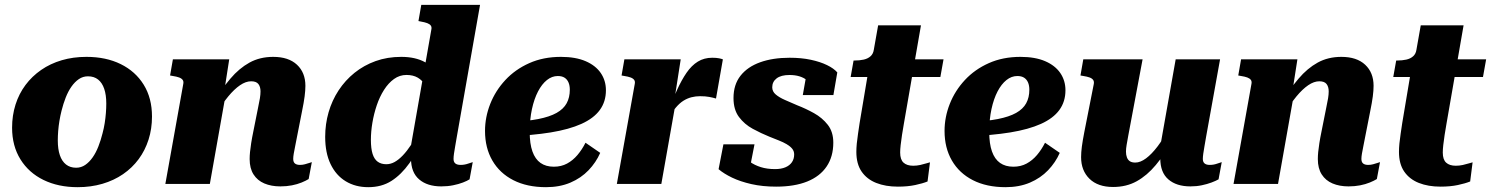

<svg xmlns="http://www.w3.org/2000/svg" viewBox="-20 -755 6119 788"><path d="M400.8 -207.8Q406.4 -228.4 409.7 -249.6Q413 -270.8 414.6 -291.1Q416.2 -311.4 416.2 -330Q416.2 -365.6 407.7 -390.5Q399.2 -415.4 382.6 -428.6Q366 -441.8 341 -441.8Q320.4 -441.8 303.6 -430.3Q286.8 -418.8 273.2 -399.4Q259.6 -380 249.6 -354.4Q239.6 -328.8 232.6 -300.6Q227.4 -280 223.9 -258.8Q220.4 -237.6 218.8 -217.3Q217.2 -197 217.2 -178.4Q217.2 -142.8 225.7 -117.9Q234.2 -93 251.1 -79.8Q268 -66.6 292.4 -66.6Q313 -66.6 329.8 -78.1Q346.6 -89.6 360.2 -109Q373.8 -128.4 383.8 -154Q393.8 -179.6 400.8 -207.8ZM29.6 -230.8Q29.6 -281.2 43.7 -325.7Q57.8 -370.2 84.6 -406.1Q111.4 -442 149 -468Q186.6 -494 233.4 -507.8Q280.2 -521.6 334.8 -521.6Q415 -521.6 475.4 -491.9Q535.8 -462.2 569.8 -407.3Q603.8 -352.4 603.8 -276.8Q603.8 -226.4 589.7 -182.1Q575.6 -137.8 549.1 -101.9Q522.6 -66 485 -40.2Q447.4 -14.4 400.3 -0.6Q353.2 13.2 298.6 13.2Q219.4 13.2 158.8 -16.3Q98.2 -45.8 63.9 -101Q29.6 -156.2 29.6 -230.8Z M658.6 0H841.2L910.8 -392.8L900 -378.2L920.8 -511.6H689.6L678 -445.2L689 -443.2Q705 -440.8 715.2 -437Q725.4 -433.2 729.9 -426.8Q734.4 -420.4 732 -409.6ZM1198.8 -192.8 1219.6 -298.6Q1227 -334.6 1230.2 -359.2Q1233.4 -383.8 1233.4 -402.8Q1233.4 -457 1198.9 -489.3Q1164.4 -521.6 1101.2 -521.6Q1046.6 -521.6 1004 -498.1Q961.4 -474.6 925.5 -432.2Q889.6 -389.8 855.6 -333.6L869.4 -288.8Q892.4 -329.8 916.9 -359.4Q941.4 -389 965.1 -405.2Q988.8 -421.4 1010.6 -421.4Q1031.8 -421.4 1040.5 -410.1Q1049.2 -398.8 1049.2 -380Q1049.2 -367.4 1046.7 -351.8Q1044.2 -336.2 1039.2 -313.2L1020.2 -218Q1014.2 -189 1010.9 -167.7Q1007.6 -146.4 1006.1 -131.1Q1004.6 -115.8 1004.6 -102.2Q1004.6 -64.2 1020.5 -39.2Q1036.4 -14.2 1064.9 -2.1Q1093.4 10 1130.6 10Q1156 10 1178 5.7Q1200 1.4 1217.8 -5.9Q1235.6 -13.2 1246.8 -20.2L1259.8 -89.6Q1257.2 -88.8 1249.2 -86.2Q1241.2 -83.6 1231.6 -80.9Q1222 -78.2 1211.2 -78.2Q1197.6 -78.2 1190.5 -84Q1183.4 -89.8 1183.4 -102.8Q1183.4 -111.4 1185.5 -124Q1187.6 -136.6 1191.2 -153.9Q1194.8 -171.2 1198.8 -192.8Z M1491.4 13.2Q1438.8 13.2 1398.9 -11Q1359 -35.2 1336.8 -81.4Q1314.6 -127.6 1314.6 -193.4Q1314.6 -245.8 1328.6 -294.3Q1342.6 -342.8 1369.7 -384.1Q1396.8 -425.4 1435.1 -456.2Q1473.4 -487 1521.5 -504.3Q1569.6 -521.6 1626.6 -521.6Q1684.6 -521.6 1723.9 -500.1Q1763.2 -478.6 1786.3 -444.7Q1809.4 -410.8 1818.2 -373.2L1738.4 -357.4Q1736.4 -384.6 1725.1 -404.8Q1713.8 -425 1694.7 -436.2Q1675.6 -447.4 1648.2 -447.4Q1620.2 -447.4 1597.1 -430.8Q1574 -414.2 1556.1 -386.1Q1538.2 -358 1526.4 -323.2Q1514.6 -288.4 1508.4 -251.6Q1502.2 -214.8 1502.2 -181Q1502.2 -145.2 1509.2 -123.2Q1516.2 -101.2 1530.4 -91.1Q1544.6 -81 1565.4 -81Q1583 -81 1599.5 -90.1Q1616 -99.2 1633 -116.9Q1650 -134.6 1667.7 -161.3Q1685.4 -188 1704.6 -223.2L1727.8 -197.2Q1693.8 -132.2 1660.3 -85.2Q1626.8 -38.2 1586.5 -12.5Q1546.2 13.2 1491.4 13.2ZM1791 10Q1734 10 1700.4 -18.6Q1666.8 -47.2 1666.8 -104.6Q1666.8 -109.4 1667.2 -114.1Q1667.6 -118.8 1668.4 -124.1Q1669.2 -129.4 1670.4 -135.6L1658.8 -112.4L1750.2 -633Q1752.6 -643.8 1748.1 -650Q1743.6 -656.2 1733.6 -660Q1723.6 -663.8 1707.2 -666.6L1697.4 -668.6L1709 -735H1950.2L1854.8 -193.4Q1851.2 -171.8 1848.1 -154.5Q1845 -137.2 1843.2 -124.3Q1841.4 -111.4 1841.4 -102.8Q1841.4 -90 1848.8 -84.1Q1856.2 -78.2 1870.4 -78.2Q1886.2 -78.2 1900.7 -83.3Q1915.2 -88.4 1920.2 -89.6L1907.2 -19Q1897.2 -12.6 1879.8 -5.9Q1862.4 0.8 1839.7 5.4Q1817 10 1791 10Z M2221 13.2Q2143 13.2 2086.9 -15.5Q2030.8 -44.2 2000.7 -96.2Q1970.6 -148.2 1970.6 -217.6Q1970.6 -274.2 1992 -328.5Q2013.4 -382.8 2054 -426.5Q2094.6 -470.2 2152.3 -495.9Q2210 -521.6 2282.2 -521.6Q2342.4 -521.6 2383.5 -503.9Q2424.6 -486.2 2445.7 -455.2Q2466.8 -424.2 2466.8 -384.4Q2466.8 -337.8 2441.7 -303.5Q2416.6 -269.2 2366.1 -246.5Q2315.6 -223.8 2240.3 -211.5Q2165 -199.2 2064.6 -195.6L2074.4 -255Q2142.2 -257.2 2189 -266.4Q2235.8 -275.6 2264.3 -291.6Q2292.8 -307.6 2305.7 -331.3Q2318.6 -355 2318.6 -386.8Q2318.6 -404 2313.2 -416.6Q2307.8 -429.2 2297.1 -436.1Q2286.4 -443 2269.4 -443Q2245.4 -443 2224.7 -426.5Q2204 -410 2188.2 -379.8Q2172.4 -349.6 2163.2 -307.4Q2154 -265.2 2154 -212.8Q2154 -165 2165.2 -133.4Q2176.4 -101.8 2198.4 -86.3Q2220.4 -70.8 2253 -70.8Q2283.4 -70.8 2307.3 -83.7Q2331.2 -96.6 2350 -118.8Q2368.8 -141 2383 -169.2L2443.4 -127.6Q2426.2 -88.4 2395.5 -56.3Q2364.8 -24.2 2321 -5.5Q2277.2 13.2 2221 13.2Z M2511.6 0H2694.2L2755.4 -346L2747.4 -342.2L2773.8 -511.6H2542.6L2531 -445.2L2542 -443.2Q2558 -440.8 2568.2 -437Q2578.4 -433.2 2582.9 -426.8Q2587.4 -420.4 2585 -409.6ZM2946.8 -511.4Q2942.4 -513.4 2931.3 -515.7Q2920.2 -518 2903 -518Q2869.8 -518 2844.1 -502.2Q2818.4 -486.4 2797.8 -456.5Q2777.2 -426.6 2758.4 -385.1Q2739.6 -343.6 2720.6 -291.8L2723.2 -268.8Q2738.8 -295.8 2753.9 -313.7Q2769 -331.6 2784.8 -341.5Q2800.6 -351.4 2817.7 -355.8Q2834.8 -360.2 2853.2 -360.2Q2875.2 -360.2 2891 -357.2Q2906.8 -354.2 2918.6 -350.6Z M3165.4 11Q3109.6 11 3063.9 0.6Q3018.2 -9.8 2984.5 -26Q2950.8 -42.2 2929.2 -60.6L2949 -162.6H3076.6L3053.4 -44Q3038.4 -50.6 3030.8 -63.5Q3023.2 -76.4 3022.4 -91.9Q3021.6 -107.4 3027.6 -120.2Q3039.6 -104.2 3058.2 -90.7Q3076.8 -77.2 3102.4 -69.1Q3128 -61 3161 -61Q3186 -61 3203.5 -68.4Q3221 -75.8 3230.2 -89.3Q3239.4 -102.8 3239.4 -121.2Q3239.4 -134.6 3231.3 -144.6Q3223.2 -154.6 3209 -163Q3194.8 -171.4 3176.4 -178.6Q3158 -185.8 3137.8 -194Q3103.6 -207.8 3069.5 -226.3Q3035.4 -244.8 3012.9 -274.8Q2990.4 -304.8 2990.4 -352.6Q2990.4 -407.6 3019.2 -444.2Q3048 -480.8 3099.8 -499.4Q3151.6 -518 3220.8 -518Q3269 -518 3307.7 -509.7Q3346.4 -501.4 3374.3 -487.8Q3402.2 -474.2 3416.4 -457.8L3400.4 -364.8H3274.8L3291.6 -459.6Q3299.4 -459.6 3307.4 -449Q3315.4 -438.4 3318.1 -425Q3320.8 -411.6 3310.6 -402Q3303.8 -416.2 3291.2 -426.3Q3278.6 -436.4 3260.8 -441.8Q3243 -447.2 3220.2 -447.2Q3185.6 -447.2 3167.5 -433.4Q3149.4 -419.6 3149.4 -396.6Q3149.4 -379.4 3163.8 -367.2Q3178.2 -355 3201.7 -344.7Q3225.2 -334.4 3252.2 -322.8Q3287 -309.4 3320.9 -290.5Q3354.8 -271.6 3377.4 -242.7Q3400 -213.8 3400 -169.6Q3400 -112.4 3372.7 -71.8Q3345.4 -31.2 3293.1 -10.1Q3240.8 11 3165.4 11Z M3665.2 11Q3614.6 11 3576.2 -4.2Q3537.8 -19.4 3516.2 -50.8Q3494.6 -82.2 3494.6 -131.6Q3494.6 -147 3496.4 -166Q3498.2 -185 3501.5 -206.2Q3504.8 -227.4 3508 -250L3548.6 -492L3587.2 -511.6H3852.4L3839.4 -439H3471.2L3483.2 -506.6H3486.4Q3508 -506.6 3524.9 -510.4Q3541.8 -514.2 3552.8 -524.1Q3563.8 -534 3566.2 -550.4L3584 -651H3759.8L3689.6 -247Q3685.4 -224 3682 -201.3Q3678.6 -178.6 3676.5 -160.2Q3674.4 -141.8 3674.4 -129Q3674.4 -100 3688.3 -87.4Q3702.2 -74.8 3727.8 -74.8Q3742.6 -74.8 3756.6 -77.9Q3770.6 -81 3781.6 -84.5Q3792.6 -88 3796.8 -88.8L3786.8 -10.2Q3767.2 -2.2 3736.2 4.4Q3705.2 11 3665.2 11Z M4107 13.2Q4029 13.2 3972.9 -15.5Q3916.8 -44.2 3886.7 -96.2Q3856.6 -148.2 3856.6 -217.6Q3856.6 -274.2 3878 -328.5Q3899.4 -382.8 3940 -426.5Q3980.6 -470.2 4038.3 -495.9Q4096 -521.6 4168.2 -521.6Q4228.4 -521.6 4269.5 -503.9Q4310.6 -486.2 4331.7 -455.2Q4352.8 -424.2 4352.8 -384.4Q4352.8 -337.8 4327.7 -303.5Q4302.6 -269.2 4252.1 -246.5Q4201.6 -223.8 4126.3 -211.5Q4051 -199.2 3950.6 -195.6L3960.4 -255Q4028.2 -257.2 4075 -266.4Q4121.8 -275.6 4150.3 -291.6Q4178.8 -307.6 4191.7 -331.3Q4204.6 -355 4204.6 -386.8Q4204.6 -404 4199.2 -416.6Q4193.8 -429.2 4183.1 -436.1Q4172.4 -443 4155.4 -443Q4131.4 -443 4110.7 -426.5Q4090 -410 4074.2 -379.8Q4058.4 -349.6 4049.2 -307.4Q4040 -265.2 4040 -212.8Q4040 -165 4051.2 -133.4Q4062.4 -101.8 4084.4 -86.3Q4106.4 -70.8 4139 -70.8Q4169.4 -70.8 4193.3 -83.7Q4217.2 -96.6 4236 -118.8Q4254.8 -141 4269 -169.2L4329.4 -127.6Q4312.2 -88.4 4281.5 -56.3Q4250.8 -24.2 4207 -5.5Q4163.2 13.2 4107 13.2Z M4610.6 -198.4Q4606.6 -175.8 4603.9 -160.6Q4601.2 -145.4 4601.2 -132.8Q4601.2 -119.2 4605.1 -108.9Q4609 -98.6 4617.2 -93.2Q4625.4 -87.8 4639.6 -87.8Q4660.2 -87.8 4683.4 -105Q4706.6 -122.2 4730.3 -153.3Q4754 -184.4 4775.8 -227L4792 -176.2Q4758.6 -119.8 4723.2 -77.3Q4687.8 -34.8 4645.4 -11.2Q4603 12.4 4548.4 12.4Q4485.8 12.4 4451.4 -21.3Q4417 -55 4417 -110Q4417 -129.4 4420.1 -153.2Q4423.2 -177 4430.2 -213L4468.8 -408.8Q4471.2 -420 4466.7 -426.6Q4462.2 -433.2 4452 -437Q4441.8 -440.8 4425.8 -443.2L4414.4 -445.2L4426 -511.6H4669.4ZM4930 -193.4Q4926.4 -171.8 4923.3 -154.5Q4920.2 -137.2 4918.4 -124.1Q4916.6 -111 4916.6 -102.8Q4916.6 -90.4 4923.7 -84.3Q4930.8 -78.2 4945 -78.2Q4960.8 -78.2 4975 -83.3Q4989.2 -88.4 4994.2 -89.6L4981.2 -19Q4970 -12.6 4952.1 -5.9Q4934.2 0.8 4912.3 5.4Q4890.4 10 4865.6 10Q4808.6 10 4775.3 -18.6Q4742 -47.2 4742 -104.6Q4742 -109.4 4742.4 -114.1Q4742.8 -118.8 4743.6 -124.1Q4744.4 -129.4 4745.6 -135.6L4735.6 -118.8L4805.2 -511.6H4987.4Z M5042.6 0H5225.2L5294.8 -392.8L5284 -378.2L5304.8 -511.6H5073.6L5062 -445.2L5073 -443.2Q5089 -440.8 5099.2 -437Q5109.4 -433.2 5113.9 -426.8Q5118.4 -420.4 5116 -409.6ZM5582.8 -192.8 5603.6 -298.6Q5611 -334.6 5614.2 -359.2Q5617.4 -383.8 5617.4 -402.8Q5617.4 -457 5582.9 -489.3Q5548.4 -521.6 5485.2 -521.6Q5430.6 -521.6 5388 -498.1Q5345.4 -474.6 5309.5 -432.2Q5273.6 -389.8 5239.6 -333.6L5253.4 -288.8Q5276.4 -329.8 5300.9 -359.4Q5325.4 -389 5349.1 -405.2Q5372.8 -421.4 5394.6 -421.4Q5415.8 -421.4 5424.5 -410.1Q5433.2 -398.8 5433.2 -380Q5433.2 -367.4 5430.7 -351.8Q5428.2 -336.2 5423.2 -313.2L5404.2 -218Q5398.2 -189 5394.9 -167.7Q5391.6 -146.4 5390.1 -131.1Q5388.6 -115.8 5388.6 -102.2Q5388.6 -64.2 5404.5 -39.2Q5420.4 -14.2 5448.9 -2.1Q5477.4 10 5514.6 10Q5540 10 5562 5.7Q5584 1.4 5601.8 -5.9Q5619.6 -13.2 5630.8 -20.2L5643.8 -89.6Q5641.2 -88.8 5633.2 -86.2Q5625.2 -83.6 5615.6 -80.9Q5606 -78.2 5595.2 -78.2Q5581.6 -78.2 5574.5 -84Q5567.4 -89.8 5567.4 -102.8Q5567.4 -111.4 5569.5 -124Q5571.6 -136.6 5575.2 -153.9Q5578.8 -171.2 5582.8 -192.8Z M5892.2 11Q5841.6 11 5803.2 -4.2Q5764.8 -19.4 5743.2 -50.8Q5721.6 -82.2 5721.6 -131.6Q5721.6 -147 5723.4 -166Q5725.2 -185 5728.5 -206.2Q5731.8 -227.4 5735 -250L5775.6 -492L5814.2 -511.6H6079.4L6066.4 -439H5698.2L5710.2 -506.6H5713.4Q5735 -506.6 5751.9 -510.4Q5768.8 -514.2 5779.8 -524.1Q5790.8 -534 5793.2 -550.4L5811 -651H5986.8L5916.6 -247Q5912.4 -224 5909 -201.3Q5905.6 -178.6 5903.5 -160.2Q5901.4 -141.8 5901.4 -129Q5901.4 -100 5915.3 -87.4Q5929.2 -74.8 5954.8 -74.8Q5969.6 -74.8 5983.6 -77.9Q5997.6 -81 6008.6 -84.5Q6019.6 -88 6023.8 -88.8L6013.8 -10.2Q5994.2 -2.2 5963.2 4.4Q5932.2 11 5892.2 11Z"/></svg>

Font: Roboto Serif 20pt
Style: Italic
Weight: 400
Italic angle: -10°
Designer: Greg Gazdowicz
Foundry: Commercial Type
Version: Version 1.008